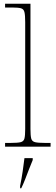

<svg xmlns="http://www.w3.org/2000/svg" viewBox="-20 -780 296 1021"><path d="M7 0V-20H37Q74 -20 90 -24Q106 -28 110 -43.5Q114 -59 114 -94V-662Q114 -699 110 -715.5Q106 -732 91.5 -736Q77 -740 47 -740H7V-760H142V-94Q142 -59 146 -43.5Q150 -28 166.5 -24Q183 -20 219 -20H249V0ZM87 208Q95 170 100.5 132Q106 94 110 61H154V71Q145 92 134.5 119.5Q124 147 113.5 174Q103 201 93 221H87Z"/></svg>

Font: Noto Serif Tamil Thin
Style: Regular
Weight: 100
Designer: Indian Type Foundry, Tom Grace, and the Monotype Design Team
Foundry: Monotype Imaging Inc.
Version: Version 2.004; ttfautohint (v1.8.4.7-5d5b)